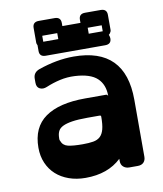

<svg xmlns="http://www.w3.org/2000/svg" viewBox="-86 -835 780 919"><g transform="rotate(-10 304.0 -375.5)"><path d="M458 -692H360V-736Q360 -765 390 -765H466Q496 -765 496 -736V-663Q496 -655 489.5 -646.5Q483 -638 458 -628ZM169 -595Q139 -595 139 -623V-652L166 -660Q165 -660 165.5 -661Q166 -662 165 -663H242V-721H390V-663H466Q474 -658 478.5 -651Q483 -644 485 -638Q488 -630 488 -623Q488 -595 458 -595ZM169 -692V-625Q144 -642 139.5 -650.5Q135 -659 135 -663V-736Q135 -765 165 -765H242Q272 -765 272 -736V-692ZM470 1Q453 1 441.5 -9Q430 -19 430 -37V-48Q365 14 256 14Q212 14 175.5 1Q139 -12 113 -35.5Q87 -59 72.5 -92.5Q58 -126 58 -167Q58 -266 125 -313.5Q192 -361 319 -361H421Q426 -361 428 -357Q430 -353 430 -355Q430 -409 397 -440Q364 -471 289 -475Q252 -477 216.5 -469Q181 -461 148 -447Q129 -439 113.5 -446.5Q98 -454 98 -476V-496Q98 -526 128 -537Q217 -568 299 -568Q550 -568 550 -314V-37Q550 -20 540 -9.5Q530 1 511 1ZM314 -268Q268 -268 239.5 -263.5Q211 -259 194.5 -251Q178 -243 171.5 -231Q165 -219 164 -203Q162 -188 166 -182Q174 -159 198 -153Q222 -147 270 -147Q300 -147 321 -150.5Q342 -154 355 -166Q368 -178 374 -200.5Q380 -223 380 -261Q380 -265 378.5 -266.5Q377 -268 371 -268Z"/></g></svg>

Font: OpenDyslexic3
Style: Bold
Weight: 700
Designer: Abelardo Gonzalez
Version: Version 1.000;PS 001.001;hotconv 1.0.56